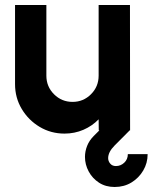

<svg xmlns="http://www.w3.org/2000/svg" viewBox="-20 -520 609 766"><path d="M40 -184.5V-500H165V-218Q165 -174.5 195.5 -144Q226 -113.5 269.5 -113.5Q312.5 -113.5 343 -144Q373.5 -174.5 373.5 -218V-500H498.5L499 0H374L373.5 -44Q348 -17.5 312.8 -2.2Q277.5 13 237.5 13Q183 13 138.2 -13.8Q93.5 -40.5 66.8 -85.2Q40 -130 40 -184.5ZM437.5 226Q401.5 226 375 208.8Q348.5 191.5 333.8 164Q319 136.5 319 106Q319 84 327.5 62.2Q336 40.5 354 22.5L438 -61.5L498.5 -1Q462.5 35 437 60.8Q411.5 86.5 411.5 111Q411.5 123 419.8 132.8Q428 142.5 442.5 142.5Q461.5 142.5 475.8 129Q490 115.5 490 95H569Q569 130.5 551.5 160.2Q534 190 504.5 208Q475 226 437.5 226Z"/></svg>

Font: Urbanist
Style: Bold
Weight: 700
Designer: Corey Hu
Foundry: Corey Hu
Version: Version 1.330; ttfautohint (v1.8.4.7-5d5b)